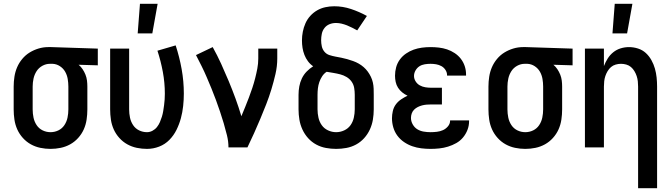

<svg xmlns="http://www.w3.org/2000/svg" viewBox="-20 -776 3540 1011"><path d="M246 8Q219 8 192.5 2.5Q166 -3 142.5 -16Q119 -29 100.5 -49.5Q82 -70 71 -94.5Q60 -119 56 -146Q52 -173 52 -200V-320Q52 -346 56 -372Q60 -398 70 -421.5Q80 -445 97 -465.5Q114 -486 136 -499.5Q158 -513 183 -520.5Q208 -528 234 -528H250L495 -520V-432L394 -435Q406 -425 415 -411.5Q424 -398 430 -383Q436 -368 438 -352Q440 -336 440 -320V-200Q440 -173 436 -146Q432 -119 421 -94.5Q410 -70 391.5 -49.5Q373 -29 349.5 -16Q326 -3 299.5 2.5Q273 8 246 8ZM246 -80Q268 -80 287.5 -89.5Q307 -99 319 -117Q331 -135 335.5 -156.5Q340 -178 340 -200V-320Q340 -340 336.5 -360.5Q333 -381 323 -398.5Q313 -416 295.5 -427.5Q278 -439 257 -440H243Q222 -440 203 -429.5Q184 -419 172.5 -401Q161 -383 156.5 -362Q152 -341 152 -320V-200Q152 -178 156.5 -156.5Q161 -135 173 -117Q185 -99 204.5 -89.5Q224 -80 246 -80Z M754 8Q727 8 700.5 2.5Q674 -3 650.5 -16Q627 -29 608.5 -49.5Q590 -70 579 -94.5Q568 -119 564 -146Q560 -173 560 -200V-520H660V-200Q660 -178 664.5 -156.5Q669 -135 681 -117Q693 -99 712.5 -89.5Q732 -80 754 -80Q769 -80 783 -87.5Q797 -95 806.5 -107Q816 -119 822 -133Q828 -147 832.5 -161.5Q837 -176 839.5 -191.5Q842 -207 844 -222Q846 -237 847 -252Q848 -267 848 -283Q848 -340 837.5 -397Q827 -454 809 -509L905 -537Q925 -476 936.5 -412Q948 -348 948 -283Q948 -251 944.5 -218Q941 -185 932.5 -153.5Q924 -122 909.5 -92.5Q895 -63 872 -39.5Q849 -16 818 -4Q787 8 754 8ZM705 -600 717 -756H810L782 -600Z M1183 0Q1183 -32 1175 -64Q1167 -96 1158 -127Q1149 -158 1138.5 -188.5Q1128 -219 1117 -249.5Q1106 -280 1093.5 -310Q1081 -340 1068.5 -369.5Q1056 -399 1041.5 -428Q1027 -457 1012 -486L1100 -528Q1124 -485 1144.5 -440Q1165 -395 1184 -349.5Q1203 -304 1220 -257.5Q1237 -211 1251 -164Q1261 -188 1271 -212.5Q1281 -237 1290.5 -262Q1300 -287 1308.5 -312.5Q1317 -338 1323.5 -363.5Q1330 -389 1335 -415Q1340 -441 1340 -468V-520H1440V-468Q1440 -427 1430.5 -386Q1421 -345 1409 -305.5Q1397 -266 1382 -227.5Q1367 -189 1351 -151Q1335 -113 1318 -75Q1301 -37 1283 0Z M1750 8Q1723 8 1696 3Q1669 -2 1645 -15Q1621 -28 1602.5 -48.5Q1584 -69 1572.5 -94Q1561 -119 1556.5 -146Q1552 -173 1552 -200V-277Q1552 -299 1556 -321Q1560 -343 1569.5 -363Q1579 -383 1594.5 -399Q1610 -415 1629 -427Q1613 -438 1601.5 -453.5Q1590 -469 1583 -487Q1576 -505 1573 -524Q1570 -543 1570 -563Q1570 -586 1574.5 -609Q1579 -632 1588.5 -653.5Q1598 -675 1614 -692.5Q1630 -710 1650 -721.5Q1670 -733 1693 -738Q1716 -743 1740 -743Q1785 -743 1828.5 -728.5Q1872 -714 1912 -692L1861 -616Q1848 -623 1834.5 -630Q1821 -637 1807 -642.5Q1793 -648 1778.5 -651.5Q1764 -655 1749 -655Q1731 -655 1715 -648.5Q1699 -642 1688.5 -628.5Q1678 -615 1674.5 -598Q1671 -581 1671 -564Q1671 -548 1674.5 -532Q1678 -516 1688.5 -503.5Q1699 -491 1714.5 -486Q1730 -481 1746 -478Q1762 -475 1777.5 -472Q1793 -469 1808.5 -464.5Q1824 -460 1839.5 -454.5Q1855 -449 1869 -441Q1883 -433 1895 -422.5Q1907 -412 1916.5 -399Q1926 -386 1933 -371.5Q1940 -357 1943.5 -341Q1947 -325 1947.5 -309Q1948 -293 1948 -277V-200Q1948 -173 1943.5 -146Q1939 -119 1927.5 -94Q1916 -69 1897.5 -48.5Q1879 -28 1855 -15Q1831 -2 1804 3Q1777 8 1750 8ZM1750 -80Q1772 -80 1792.5 -89.5Q1813 -99 1825.5 -116.5Q1838 -134 1843 -156Q1848 -178 1848 -200V-277Q1848 -295 1845 -313Q1842 -331 1831.5 -346Q1821 -361 1805 -370.5Q1789 -380 1771.5 -384.5Q1754 -389 1736 -392Q1718 -395 1700 -398Q1686 -389 1676.5 -374.5Q1667 -360 1661.5 -344Q1656 -328 1654 -311Q1652 -294 1652 -277V-200Q1652 -178 1657 -156Q1662 -134 1674.5 -116.5Q1687 -99 1707.5 -89.5Q1728 -80 1750 -80Z M2247 8Q2223 8 2198.5 5Q2174 2 2151 -6Q2128 -14 2107.5 -28Q2087 -42 2072.5 -61.5Q2058 -81 2051 -105Q2044 -129 2044 -153Q2044 -172 2048.5 -191.5Q2053 -211 2064.5 -226.5Q2076 -242 2092.5 -253Q2109 -264 2126 -272Q2111 -279 2098 -289.5Q2085 -300 2076 -314Q2067 -328 2063.5 -344.5Q2060 -361 2060 -377Q2060 -400 2066 -422Q2072 -444 2085.5 -462.5Q2099 -481 2118 -494Q2137 -507 2158 -514.5Q2179 -522 2201.5 -525Q2224 -528 2247 -528Q2269 -528 2291 -525.5Q2313 -523 2334 -516Q2355 -509 2374 -496.5Q2393 -484 2406.5 -466.5Q2420 -449 2427 -428Q2434 -407 2434 -385V-378H2334V-381Q2334 -395 2325.5 -408Q2317 -421 2304 -428Q2291 -435 2276.5 -437.5Q2262 -440 2247 -440Q2232 -440 2216.5 -437.5Q2201 -435 2188.5 -427Q2176 -419 2168 -405Q2160 -391 2160 -376Q2160 -361 2168.5 -347.5Q2177 -334 2190.5 -326.5Q2204 -319 2219.5 -316.5Q2235 -314 2250 -314H2307V-226H2250Q2238 -226 2226 -225Q2214 -224 2202.5 -221Q2191 -218 2180 -212.5Q2169 -207 2160.5 -198.5Q2152 -190 2148 -178.5Q2144 -167 2144 -155Q2144 -137 2153.5 -120.5Q2163 -104 2178 -95Q2193 -86 2211 -83Q2229 -80 2247 -80Q2264 -80 2280.5 -82Q2297 -84 2312 -90.5Q2327 -97 2338.5 -110.5Q2350 -124 2350 -140V-142H2450V-138Q2450 -114 2441.5 -92Q2433 -70 2418 -52Q2403 -34 2382.5 -22.5Q2362 -11 2339.5 -4Q2317 3 2293.5 5.5Q2270 8 2247 8Z M2746 8Q2719 8 2692.5 2.5Q2666 -3 2642.5 -16Q2619 -29 2600.5 -49.5Q2582 -70 2571 -94.5Q2560 -119 2556 -146Q2552 -173 2552 -200V-320Q2552 -346 2556 -372Q2560 -398 2570 -421.5Q2580 -445 2597 -465.5Q2614 -486 2636 -499.5Q2658 -513 2683 -520.5Q2708 -528 2734 -528H2750L2995 -520V-432L2894 -435Q2906 -425 2915 -411.5Q2924 -398 2930 -383Q2936 -368 2938 -352Q2940 -336 2940 -320V-200Q2940 -173 2936 -146Q2932 -119 2921 -94.5Q2910 -70 2891.5 -49.5Q2873 -29 2849.5 -16Q2826 -3 2799.5 2.5Q2773 8 2746 8ZM2746 -80Q2768 -80 2787.5 -89.5Q2807 -99 2819 -117Q2831 -135 2835.5 -156.5Q2840 -178 2840 -200V-320Q2840 -340 2836.5 -360.5Q2833 -381 2823 -398.5Q2813 -416 2795.5 -427.5Q2778 -439 2757 -440H2743Q2722 -440 2703 -429.5Q2684 -419 2672.5 -401Q2661 -383 2656.5 -362Q2652 -341 2652 -320V-200Q2652 -178 2656.5 -156.5Q2661 -135 2673 -117Q2685 -99 2704.5 -89.5Q2724 -80 2746 -80Z M3340 215V-320Q3340 -334 3338.5 -348Q3337 -362 3332.5 -375.5Q3328 -389 3320.5 -401.5Q3313 -414 3302.5 -423Q3292 -432 3278 -436Q3264 -440 3250 -440Q3236 -440 3222 -436Q3208 -432 3197.5 -423Q3187 -414 3179.5 -401.5Q3172 -389 3167.5 -375.5Q3163 -362 3161.5 -348Q3160 -334 3160 -320V0H3060V-520H3160V-428Q3168 -449 3180 -468Q3192 -487 3209.5 -501Q3227 -515 3248.5 -521.5Q3270 -528 3292 -528Q3316 -528 3339.5 -520.5Q3363 -513 3380.5 -497Q3398 -481 3410 -459.5Q3422 -438 3428.5 -415Q3435 -392 3437.5 -368Q3440 -344 3440 -320V215ZM3205 -600 3217 -756H3310L3282 -600Z"/></svg>

Font: Iosevka Term Curly Semibold
Style: Regular
Weight: 600
Designer: Belleve Invis
Foundry: Belleve Invis
Version: Version 32.3.0